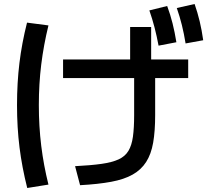

<svg xmlns="http://www.w3.org/2000/svg" viewBox="-20 -875 1040 959"><path d="M355 -45Q434 -49 487 -56.5Q540 -64 572.5 -79Q605 -94 621.5 -121.5Q638 -149 644 -192.5Q650 -236 650 -300V-542H630V-740H735V-542H755V-300Q755 -220 745 -162.5Q735 -105 710 -66Q685 -27 642.5 -3Q600 21 535.5 33Q471 45 380 50ZM116 64Q90 -39 77.5 -138.5Q65 -238 65 -350Q65 -461 77 -560Q89 -659 115 -762L222 -748Q198 -650 186 -553Q174 -456 174 -350Q174 -244 186 -146.5Q198 -49 222 47ZM295 -485V-578H920V-485ZM772 -647Q763 -695 752 -737.5Q741 -780 726 -823L815 -845Q831 -802 842 -758Q853 -714 861 -664ZM907 -658Q899 -707 888.5 -749.5Q878 -792 863 -835L952 -855Q967 -812 977.5 -768Q988 -724 995 -674Z"/></svg>

Font: M PLUS 1 Thin Medium
Style: Regular
Weight: 500
Version: Version 1.001